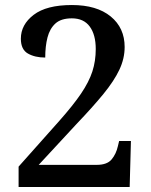

<svg xmlns="http://www.w3.org/2000/svg" viewBox="-20 -744 599 764"><path d="M54 0V-81L216 -263Q271 -325 302.5 -371.5Q334 -418 347.5 -459.5Q361 -501 361 -549Q361 -606 337 -638.5Q313 -671 266 -671Q223 -671 200.5 -650.5Q178 -630 169 -595Q160 -560 160 -515Q119 -515 91 -531Q63 -547 63 -590Q63 -646 114 -685Q165 -724 266 -724Q365 -724 420.5 -678.5Q476 -633 476 -557Q476 -511 455 -466.5Q434 -422 391.5 -370Q349 -318 284 -250L134 -88H365Q406 -88 424 -109.5Q442 -131 449 -162L454 -183H501L496 0Z"/></svg>

Font: Noto Serif Hentaigana Medium
Style: Regular
Weight: 500
Designer: Kazuhiro Yamada
Foundry: nipponia
Version: Version 1.000; ttfautohint (v1.8.4.7-5d5b)